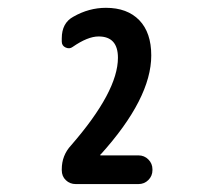

<svg xmlns="http://www.w3.org/2000/svg" viewBox="-20 -756 540 484"><path d="M329.1 -364.3Q343.8 -364.3 354 -354Q364.3 -343.8 364.3 -329.1V-327.1Q364.3 -312.5 354 -302.2Q343.8 -292 329.1 -292H170.9Q156.2 -292 146 -301.8Q135.7 -311.5 135.7 -327.1V-329.1Q135.7 -364.3 159.2 -389.6Q277.3 -525.4 277.3 -610.4Q277.3 -664.1 228.5 -664.1Q201.2 -664.1 163.1 -637.7Q155.3 -631.8 145.5 -636.2Q135.7 -640.6 135.7 -651.4V-659.2Q135.7 -698.2 165 -713.9Q204.1 -736.3 247.1 -736.3Q300.8 -736.3 331.1 -705.1Q361.3 -673.8 361.3 -616.2Q361.3 -507.8 233.4 -366.2H232.4Q232.4 -366.2 232.4 -365.2L233.4 -364.3Z"/></svg>

Font: Rounded-L Mgen+ 1m bold
Style: Bold
Weight: 700
Designer: [Source Han Sans]
Ryoko NISHIZUKA  (kana & ideographs); Paul D. Hunt (Latin, Greek & Cyrillic); Wenlong ZHANG  (bopomofo
Version: Version 1.059.20150602